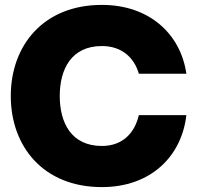

<svg xmlns="http://www.w3.org/2000/svg" viewBox="-20 -752 805 784"><path d="M396 12C596 12 722 -114 741 -282H547C530 -210 482 -156 396 -156C271 -156 224 -251 224 -360C224 -469 271 -564 396 -564C477 -564 528 -517 547 -451H741C718 -612 591 -732 396 -732C156 -732 24 -565 24 -360C24 -155 156 12 396 12Z"/></svg>

Font: Aspekta 850
Style: Regular
Weight: 850
Designer: Ivo Dolenc
Version: Version 2.000